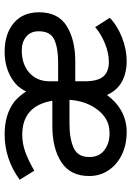

<svg xmlns="http://www.w3.org/2000/svg" viewBox="111 -668 567 829"><g transform="rotate(90 394.5 -253.5)"><path d="M33 -139Q33 -221 92.5 -258Q152 -295 245 -295H331V-337Q331 -390 311 -415Q291 -440 247 -440Q209 -440 167.5 -423Q126 -406 97 -381L57 -444Q91 -477 142.5 -497Q194 -517 244 -517Q290 -517 326 -500Q369 -479 390 -432Q420 -472 457 -493Q500 -517 550 -517Q604 -517 647 -496.5Q690 -476 715 -439Q740 -402 740 -355Q740 -274 680.5 -235Q621 -196 524 -196H415Q437 -66 562 -66Q599 -66 635.5 -79Q672 -92 717 -118L756 -55Q667 10 560 10Q474 10 419 -32Q393 -54 375 -83Q358 -47 327 -26Q275 10 203 10Q127 10 80 -29Q33 -68 33 -139ZM658 -355Q658 -398 628.5 -420.5Q599 -443 556 -443Q520 -443 494.5 -428Q469 -413 450 -386Q416 -339 411 -270H514Q579 -270 618.5 -288Q658 -306 658 -355ZM331 -184V-221H250Q188 -221 151.5 -204.5Q115 -188 115 -137Q115 -102 138.5 -83Q162 -64 197 -64Q258 -64 294.5 -97Q331 -130 331 -184Z"/></g></svg>

Font: Bellota Text
Style: Bold
Weight: 700
Designer: Kemie Guaida
Foundry: Kemie Guaida
Version: Version 4.001